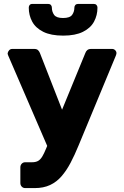

<svg xmlns="http://www.w3.org/2000/svg" viewBox="-20 -770 633 981"><path d="M109 191Q98 191 91 183.5Q84 176 84 165V85Q84 74 91 66.5Q98 59 109 59H144Q162 59 174 52.5Q186 46 195.5 30.5Q205 15 216 -12L416 -499Q419 -508 426 -514Q433 -520 446 -520H553Q562 -520 568.5 -513.5Q575 -507 575 -499Q575 -497 574.5 -494Q574 -491 572 -486L382 -28Q362 21 341 61Q320 101 294.5 130.5Q269 160 235.5 175.5Q202 191 158 191ZM227 -11 22 -486Q19 -493 19 -498Q21 -507 27 -513.5Q33 -520 43 -520H155Q168 -520 174.5 -513.5Q181 -507 184 -499L327 -133ZM303 -588Q240 -588 201 -607.5Q162 -627 144.5 -659.5Q127 -692 127 -731Q127 -739 131.5 -744.5Q136 -750 146 -750H226Q235 -750 240 -744.5Q245 -739 245 -731Q245 -710 256.5 -694Q268 -678 302 -678Q337 -678 348.5 -694Q360 -710 360 -731Q360 -739 365 -744.5Q370 -750 379 -750H459Q468 -750 473 -744.5Q478 -739 478 -731Q478 -692 460.5 -659.5Q443 -627 404 -607.5Q365 -588 303 -588Z"/></svg>

Font: DVN-Rubik
Style: Bold
Weight: 700
Designer: Hubert and Fischer
Foundry: Hubert & Fischer
Version: Version 2.102